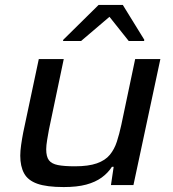

<svg xmlns="http://www.w3.org/2000/svg" viewBox="-20 -749 701 777"><path d="M238 8Q169 8 131 -5.5Q93 -19 77.5 -47.5Q62 -76 62 -119Q62 -138 65.5 -162.5Q69 -187 74 -213L137 -510H238L178 -224Q175 -208 171 -184Q167 -160 167 -145Q167 -115 178 -100.5Q189 -86 214.5 -81Q240 -76 283 -76Q338 -76 372 -88Q406 -100 424.5 -122.5Q443 -145 453 -176Q463 -207 471 -244L527 -510H629L520 0H429L440 -74H433Q417 -49 391.5 -30.5Q366 -12 329 -2Q292 8 238 8ZM235 -583 236 -588 379 -729H477L564 -588L563 -583H501L423 -681L308 -583Z"/></svg>

Font: Saira Expanded Medium
Style: Italic
Weight: 500
Width: 7
Italic angle: -12°
Designer: Hector Gatti with collaboration of the Omnibus-Type team
Foundry: Omnibus-Type
Version: Version 1.101